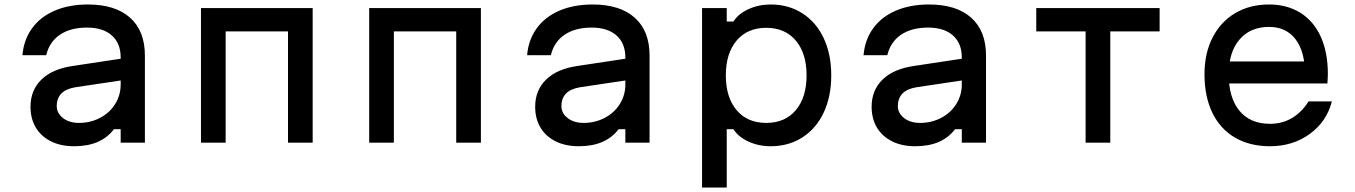

<svg xmlns="http://www.w3.org/2000/svg" viewBox="-20 -636 6040 856"><path d="M530 -279 316 -247Q274 -240 253.5 -219Q233 -198 233 -163Q233 -131 261 -109.5Q289 -88 332 -88Q383 -88 426 -110.5Q469 -133 493.5 -172.5Q518 -212 518 -259V-380Q518 -443 478.5 -478Q439 -513 368 -513Q294 -513 247 -481Q200 -449 186 -390H80Q86 -459 123 -510Q160 -561 224 -588.5Q288 -616 372 -616Q494 -616 560 -557Q626 -498 626 -388V0H518V-60H488Q459 -22 415 -3Q371 16 310 16Q251 16 207 -6Q163 -28 139.5 -67.5Q116 -107 116 -160Q116 -234 165 -281.5Q214 -329 305 -342L530 -376Z M876 -600H1374V0H1264V-496H986V0H876Z M1626 -600H2124V0H2014V-496H1736V0H1626Z M2780 -279 2566 -247Q2524 -240 2503.5 -219Q2483 -198 2483 -163Q2483 -131 2511 -109.5Q2539 -88 2582 -88Q2633 -88 2676 -110.5Q2719 -133 2743.5 -172.5Q2768 -212 2768 -259V-380Q2768 -443 2728.5 -478Q2689 -513 2618 -513Q2544 -513 2497 -481Q2450 -449 2436 -390H2330Q2336 -459 2373 -510Q2410 -561 2474 -588.5Q2538 -616 2622 -616Q2744 -616 2810 -557Q2876 -498 2876 -388V0H2768V-60H2738Q2709 -22 2665 -3Q2621 16 2560 16Q2501 16 2457 -6Q2413 -28 2389.5 -67.5Q2366 -107 2366 -160Q2366 -234 2415 -281.5Q2464 -329 2555 -342L2780 -376Z M3110 -600H3220V-540H3250Q3271 -574 3316.5 -595Q3362 -616 3416 -616Q3496 -616 3557.5 -576.5Q3619 -537 3652.5 -465.5Q3686 -394 3686 -300Q3686 -206 3652.5 -134.5Q3619 -63 3557.5 -23.5Q3496 16 3416 16Q3362 16 3316.5 -5Q3271 -26 3250 -60H3220V200H3110ZM3576 -300Q3576 -398 3528 -455Q3480 -512 3396 -512Q3312 -512 3264 -455Q3216 -398 3216 -300Q3216 -202 3264 -145Q3312 -88 3396 -88Q3480 -88 3528 -145Q3576 -202 3576 -300Z M4280 -279 4066 -247Q4024 -240 4003.5 -219Q3983 -198 3983 -163Q3983 -131 4011 -109.5Q4039 -88 4082 -88Q4133 -88 4176 -110.5Q4219 -133 4243.5 -172.5Q4268 -212 4268 -259V-380Q4268 -443 4228.5 -478Q4189 -513 4118 -513Q4044 -513 3997 -481Q3950 -449 3936 -390H3830Q3836 -459 3873 -510Q3910 -561 3974 -588.5Q4038 -616 4122 -616Q4244 -616 4310 -557Q4376 -498 4376 -388V0H4268V-60H4238Q4209 -22 4165 -3Q4121 16 4060 16Q4001 16 3957 -6Q3913 -28 3889.5 -67.5Q3866 -107 3866 -160Q3866 -234 3915 -281.5Q3964 -329 4055 -342L4280 -376Z M4820 -496H4600V-600H5150V-496H4930V0H4820Z M5835 -362 5798 -305Q5798 -406 5756 -461Q5714 -516 5638 -516Q5554 -516 5506 -459.5Q5458 -403 5458 -305Q5458 -200 5506 -142Q5554 -84 5642 -84Q5697 -84 5740.5 -110Q5784 -136 5814 -184H5918Q5895 -94 5819.5 -39Q5744 16 5642 16Q5552 16 5486 -22.5Q5420 -61 5385 -133.5Q5350 -206 5350 -305Q5350 -398 5386 -468.5Q5422 -539 5487 -577.5Q5552 -616 5638 -616Q5718 -616 5777.5 -579Q5837 -542 5868.5 -472Q5900 -402 5900 -307Q5900 -292 5898 -264H5435V-362Z"/></svg>

Font: Martian Mono sWd Rg
Style: Regular
Weight: 400
Width: 6
Monospace: yes
Designer: Roman Shamin
Foundry: Evil Martians
Version: Version 1.000